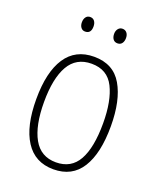

<svg xmlns="http://www.w3.org/2000/svg" viewBox="-134 -787 730 880"><g transform="rotate(20 231.0 -347.0)"><path d="M413 -265Q413 -133 368 -61.5Q323 10 232 10Q142 10 95.5 -62Q49 -134 49 -266Q49 -398 95.5 -468.5Q142 -539 233 -539Q327 -539 370 -465Q413 -391 413 -265ZM87 -266Q87 -151 122.5 -87.5Q158 -24 232 -24Q306 -24 340.5 -85.5Q375 -147 375 -266Q375 -375 342.5 -440Q310 -505 233 -505Q158 -505 122.5 -443Q87 -381 87 -266ZM125 -668Q125 -684 132.5 -694Q140 -704 153 -704Q167 -704 174.5 -694Q182 -684 182 -668Q182 -633 153 -633Q140 -633 132.5 -643Q125 -653 125 -668ZM282 -669Q282 -684 290 -694Q298 -704 311 -704Q324 -704 332 -694.5Q340 -685 340 -669Q340 -653 332.5 -643Q325 -633 311 -633Q297 -633 289.5 -643Q282 -653 282 -669Z"/></g></svg>

Font: Noto Sans Telugu Condensed ExtraLight
Style: Regular
Weight: 200
Width: 3
Designer: Jelle Bosma - Monotype Design Team
Foundry: Monotype Imaging Inc.
Version: Version 2.005; ttfautohint (v1.8.4.7-5d5b)